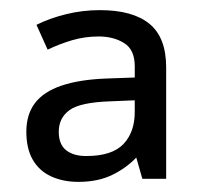

<svg xmlns="http://www.w3.org/2000/svg" viewBox="-20 -742 397 379"><path d="M177 -722Q242 -722 275 -695Q308 -668 308 -609V-389H261L249 -431Q229 -410 201 -396.5Q173 -383 135 -383Q104 -383 80.5 -394Q57 -405 44.5 -427Q32 -449 32 -482Q32 -516 49 -538.5Q66 -561 101.5 -573Q137 -585 190 -587L246 -589V-611Q246 -644 225 -657Q204 -670 175 -670Q147 -670 122 -662.5Q97 -655 74 -644L52 -693Q78 -706 110.5 -714Q143 -722 177 -722ZM198 -542Q138 -540 117 -524.5Q96 -509 96 -482Q96 -457 110.5 -445.5Q125 -434 150 -434Q201 -434 223.5 -457.5Q246 -481 246 -521V-544Z"/></svg>

Font: Noto Sans Armenian
Style: Regular
Weight: 400
Designer: Monotype Design Team
Foundry: Monotype Imaging Inc.
Version: Version 2.007